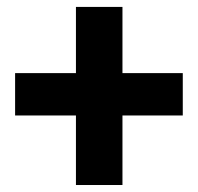

<svg xmlns="http://www.w3.org/2000/svg" viewBox="-20 -609 576 558"><path d="M200.7 -71.3V-273.4H23.9V-396.5H200.7V-588.9H335.9V-396.5H511.2V-273.4H335.9V-71.3Z"/></svg>

Font: Robotiche
Style: Bold
Weight: 700
Designer: Google
Version: Version 2.001